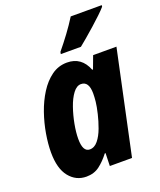

<svg xmlns="http://www.w3.org/2000/svg" viewBox="-143 -859 801 959"><g transform="rotate(-20 257.0 -379.5)"><path d="M150 10Q95 10 59.5 -34Q24 -78 24 -164Q24 -209 33 -262Q42 -315 60 -367Q78 -419 105.5 -462.5Q133 -506 169.5 -532.5Q206 -559 252 -559Q329 -559 359 -482H363L388 -549H512L395 0H277L279 -68H275Q249 -34 220 -12Q191 10 150 10ZM212 -112Q237 -112 256 -135.5Q275 -159 288 -194.5Q301 -230 309 -264Q318 -302 320.5 -326Q323 -350 323 -369Q323 -434 281 -434Q258 -434 238.5 -408Q219 -382 205 -341.5Q191 -301 183 -258Q175 -215 175 -181Q175 -112 212 -112ZM240 -620Q269 -655 297.5 -693.5Q326 -732 349 -769H514L513 -761Q502 -748 480 -727Q458 -706 432 -683Q406 -660 382.5 -640Q359 -620 345 -609H238Z"/></g></svg>

Font: Noto Sans Condensed ExtraBold
Style: Italic
Weight: 800
Width: 3
Italic angle: -12°
Designer: Monotype Design Team
Foundry: Monotype Imaging Inc.
Version: Version 2.013; ttfautohint (v1.8.4.7-5d5b)